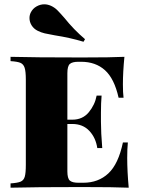

<svg xmlns="http://www.w3.org/2000/svg" viewBox="-20 -872 659 892"><path d="M578 0Q513 -3 359 -3Q139 -3 29 0V-20Q61 -22 75.5 -28Q90 -34 95 -51Q100 -68 100 -106V-502Q100 -540 94.5 -557Q89 -574 75 -580Q61 -586 29 -588V-608Q139 -605 359 -605Q499 -605 558 -608Q551 -537 551 -480Q551 -441 554 -418H531Q511 -507 467.5 -546Q424 -585 357 -585H344Q316 -585 304.5 -575Q293 -565 293 -532V-316H316Q364 -316 392.5 -350.5Q421 -385 429 -428H452Q449 -394 449 -348V-306Q449 -257 455 -184H432Q425 -232 395 -264Q365 -296 316 -296H293V-76Q293 -43 304.5 -33Q316 -23 344 -23H367Q437 -23 483.5 -66.5Q530 -110 551 -210H574Q571 -182 571 -138Q571 -77 578 0ZM279 -789Q323 -734 375 -690L368 -678Q305 -697 234 -708Q205 -713 188 -717Q171 -721 155 -729Q137 -738 127 -754Q117 -770 117 -788Q117 -802 123 -814Q132 -832 149.5 -842Q167 -852 186 -852Q201 -852 217 -845Q234 -837 246 -825Q258 -813 279 -789Z"/></svg>

Font: Playfair Display SC Black
Style: Regular
Weight: 900
Designer: Claus Eggers Sørensen
Foundry: Claus Eggers Sørensen
Version: Version 1.200; ttfautohint (v1.6)